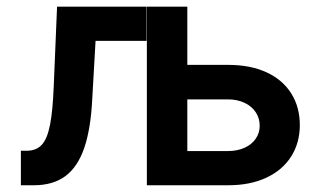

<svg xmlns="http://www.w3.org/2000/svg" viewBox="-20 -550 948 570"><path d="M42 -102.5H59.6Q87.4 -102.5 103.8 -119.9Q120.1 -137.2 128.4 -178.7Q136.7 -220.2 139.6 -295.9L149.4 -530.3H415V-428.7H263.7L253.9 -256.8Q249.5 -167.5 230.2 -111.1Q210.9 -54.7 174.3 -27.3Q137.7 0 80.1 0H42ZM870.1 -178.7Q870.1 -126.5 844.7 -85.9Q819.3 -45.4 771.2 -22.7Q723.1 0 657.2 0H416V-530.3H536.1V-357.4H657.2Q723.6 -357.4 771.5 -335.2Q819.3 -313 844.7 -272.5Q870.1 -231.9 870.1 -178.7ZM657.2 -101.6Q684.1 -101.6 705.6 -111.1Q727.1 -120.6 739 -137.9Q751 -155.3 751 -176.8Q751 -199.2 739 -217Q727.1 -234.9 705.6 -244.9Q684.1 -254.9 657.2 -254.9H536.1V-101.6Z"/></svg>

Font: Pretendard JP SemiBold
Style: Regular
Weight: 600
Designer: Base glyphs from Inter by Rasmus Andersson; Hangeul glyphs from Noto Sans CJK(Source Han Sans) by Jang Soo-young and Kan
Foundry: Kil Hyung-jin
Version: Version 1.309